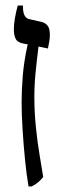

<svg xmlns="http://www.w3.org/2000/svg" viewBox="-20 -667 223 693"><path d="M83 6Q76 -34 70.5 -88.5Q65 -143 61.5 -199Q58 -255 58 -299Q58 -338 62 -391Q66 -444 80 -507L68 -509Q44 -513 37 -526Q30 -539 30 -561Q30 -578 33.5 -599.5Q37 -621 44 -647H63V-640Q63 -622 69 -610.5Q75 -599 90 -597L125 -589Q142 -586 151 -575.5Q160 -565 160 -541Q160 -530 158 -518Q156 -506 153 -492L119 -499Q113 -451 108.5 -406Q104 -361 104 -317Q104 -263 109.5 -208.5Q115 -154 123 -107Q131 -60 136 -28Q126 -16 117 -8.5Q108 -1 94 6Z"/></svg>

Font: Noto Serif Hebrew ExtraCondensed Medium
Style: Regular
Weight: 500
Width: 2
Designer: Monotype Design Team
Foundry: Monotype Imaging Inc.
Version: Version 2.004; ttfautohint (v1.8.4.7-5d5b)